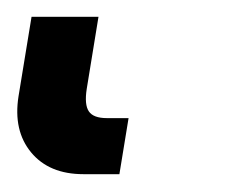

<svg xmlns="http://www.w3.org/2000/svg" viewBox="-27 38 282 224"><path d="M70.3 241.2Q30.3 241.2 9.3 215.8Q-11.7 190.4 -5.4 150.4L9.8 57.6H87.9L74.2 141.6Q71.3 160.2 76.7 168Q82 175.8 97.7 175.8H123L112.3 241.2Z"/></svg>

Font: Inter Display
Style: Italic
Weight: 400
Italic angle: -9.39999°
Designer: Rasmus Andersson
Foundry: rsms
Version: Version 4.000;git-a52131595